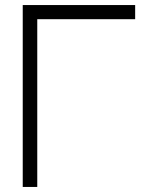

<svg xmlns="http://www.w3.org/2000/svg" viewBox="-20 -740 565 760"><path d="M70 0V-720H515V-664H127.5V0Z"/></svg>

Font: Vela Sans Light
Style: Regular
Weight: 300
Designer: Principal design: Mikhail Sharanda - project Manrope.
Design modification: Ravid Balaliev
Foundry: Mikhail Sharanda
Version: Version 1.001